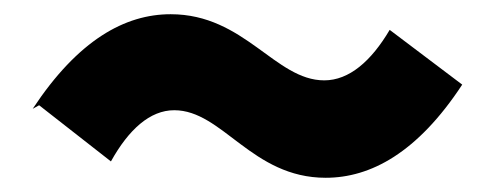

<svg xmlns="http://www.w3.org/2000/svg" viewBox="-20 -497 709 270"><path d="M35 -349 136 -270C161 -315 191 -342 225 -342C293 -342 334 -247 438 -247C501 -247 567 -282 630 -378L528 -455C502 -411 471 -384 436 -384C367 -384 324 -477 220 -477C156 -477 90 -441 26 -344Z"/></svg>

Font: GenEiGothic-pro-Heavy
Style: Bold
Weight: 900
Designer: Ryoko NISHIZUKA (kana & ideographs); Paul D. Hunt (Latin, Greek & Cyrillic); Wenlong ZHANG (bopomofo); Sandoll Communica
Foundry: Adobe Systems Incorporated; o_tamon
Version: Version 1.000.140830